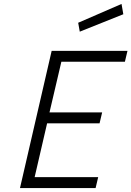

<svg xmlns="http://www.w3.org/2000/svg" viewBox="-20 -950 664 970"><path d="M463 0 476 -55H155L218 -327H483L496 -382H230L290 -638H611L624 -693H241L81 0ZM603 -878 594 -930 375 -835 383 -790Z"/></svg>

Font: RazerF5 Light
Style: Italic
Weight: 300
Foundry: Razer Inc.
Version: Version 2